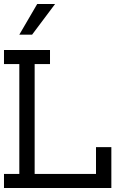

<svg xmlns="http://www.w3.org/2000/svg" viewBox="-20 -943 655 963"><path d="M0 -70.5H76.9V-621.8H0V-692.3H230.8V-621.8H153.8V-70.5H461.5V-205.1H538.5V0H0ZM166.7 -923.1H256.4L141 -769.2H76.9Z"/></svg>

Font: Slabo 13px
Style: Regular
Weight: 400
Designer: John Hudson
Foundry: Tiro Typeworks Ltd.
Version: Version 1.02 Build 005a